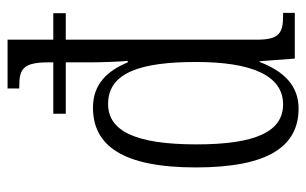

<svg xmlns="http://www.w3.org/2000/svg" viewBox="-171 -629 810 508"><g transform="rotate(-90 234.0 -375.0)"><path d="M201 10C262 10 300 -30 324 -93H326L333 0H454V-31H446C401 -31 383 -41 383 -100V-606H453V-639H383V-760H254V-729H260C304 -729 323 -720 323 -653V-639H187V-606H323V-543C323 -511 325 -459 327 -442H323C300 -497 265 -534 203 -534C104 -534 45 -457 45 -262C45 -68 102 10 201 10ZM212 -31C140 -31 106 -103 106 -260C106 -423 142 -494 213 -494C296 -494 324 -408 324 -261C324 -118 290 -31 212 -31Z"/></g></svg>

Font: Noto Serif Thai ExtraCondensed Light
Style: Regular
Weight: 300
Width: 2
Designer: Monotype Design Team
Foundry: Monotype Imaging Inc.
Version: Version 2.002